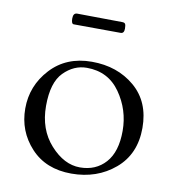

<svg xmlns="http://www.w3.org/2000/svg" viewBox="-73 -674 694 758"><g transform="rotate(10 273.5 -295.0)"><path d="M358 -563C367.3 -563 372 -569.3 372 -582C372 -591.3 371 -597.7 369 -601C367 -604.3 363 -606 357 -606L176 -608C165.3 -608 160 -600.7 160 -586C160 -571.3 163.3 -564 170 -564ZM99.5 -47.5C139.8 -3.8 194.2 18 262.5 18C330.8 18 388.8 -2.2 436.5 -42.5C484.2 -82.8 508 -138 508 -208C508 -278 484.8 -332.7 438.5 -372C392.2 -411.3 334.8 -431 266.5 -431C198.2 -431 143.2 -408.3 101.5 -363C59.8 -317.7 39 -264.7 39 -204C39 -143.3 59.2 -91.2 99.5 -47.5ZM158.5 -363C185.5 -390.3 216.3 -404 251 -404C308.3 -404 353 -381.2 385 -335.5C417 -289.8 433 -239 433 -183C433 -127 420 -84.5 394 -55.5C368 -26.5 333.8 -12 291.5 -12C249.2 -12 209.7 -32.3 173 -73C136.3 -113.7 118 -165.3 118 -228C118 -290.7 131.5 -335.7 158.5 -363Z"/></g></svg>

Font: Sorts Mill Goudy
Style: Regular
Weight: 400
Version: Version 003.101